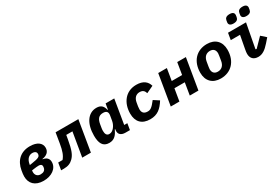

<svg xmlns="http://www.w3.org/2000/svg" viewBox="66 -1768 4069 2807"><g transform="rotate(-30 2100.5 -364.5)"><path d="M274.9 12.1C405.9 12.1 513.1 -57.9 513.1 -169C513.1 -226.9 476.9 -261 415.1 -269.2L415.8 -274.1C491.8 -285.9 539.1 -323.9 539.1 -394.2C539.1 -475.1 467 -528.1 348 -528.1C192.8 -528.1 93 -436.1 67.1 -283C60 -244 56.1 -212 56.1 -183.9C56.1 -72.1 126.1 12.1 274.9 12.1ZM198.2 -176.8C198.2 -187.1 198.9 -197.1 199.9 -204.9L231.9 -209.9C268.1 -214.8 296.2 -218 317.8 -218C350.9 -218 371.1 -204.9 371.1 -179C371.1 -169 370 -161.9 369 -155.9C361.9 -112.9 332 -92 282 -92C229 -92 198.2 -127.1 198.2 -176.8ZM212 -289.1 214.8 -306.1C229 -383.9 274.1 -424 328.8 -424C377.1 -424 397 -399.9 397 -373.9C397 -367.9 396 -361.9 394.9 -358C388.1 -328.8 369 -312.1 251.1 -295.1Z M569.2 6H616.1C688.2 6 735.1 -14.9 775.2 -55C823.2 -103 853 -169 881 -334.9L893.1 -404.8H997.2L929 0H1075.3L1161.2 -516H777L748.2 -340.9C729 -226.9 706 -164.1 662.3 -114H589.1Z M1381.4 12.1C1472.3 12.1 1511.4 -44 1550.4 -122.9H1555.4L1553.3 -110.1C1542.3 -38 1584.2 0 1659.4 0H1734.4L1752.1 -106.9H1699.2L1767.4 -516H1621.4L1605.1 -420.1H1598.4C1583.5 -487.9 1549.4 -528.1 1471.2 -528.1C1326.3 -528.1 1238.3 -392 1238.3 -192.8C1238.3 -67.8 1273.4 12.1 1381.4 12.1ZM1386.4 -187.1C1386.4 -204.9 1388.1 -220.9 1390.3 -233L1400.2 -293C1413.4 -371.1 1444.2 -415.1 1517.4 -415.1C1579.2 -415.1 1599.4 -383.9 1590.2 -329.9L1576.3 -247.2C1569.2 -203.8 1547.2 -168 1532.3 -149.1C1509.2 -120 1481.2 -100.9 1447.4 -100.9C1400.2 -100.9 1386.4 -138.8 1386.4 -187.1Z M2073.5 12.1C2197.4 12.1 2265.3 -47.9 2333.5 -155.9L2242.5 -214.8C2169.4 -119 2139.6 -105.1 2097.3 -105.1C2031.2 -105.1 2006.4 -141 2006.4 -193.9C2006.4 -209.9 2008.5 -229 2010.3 -241.1L2020.6 -301.1C2032.3 -372.9 2074.6 -410.9 2131.4 -410.9C2189.3 -410.9 2210.6 -383.9 2224.4 -340.9L2343.4 -397C2321.4 -475.1 2261.4 -528.1 2143.5 -528.1C1959.5 -528.1 1857.6 -382.1 1857.6 -206C1857.6 -67.8 1933.6 12.1 2073.5 12.1Z M2423.7 0H2569.6L2603.7 -204.9H2778.4L2744.7 0H2890.6L2976.6 -516H2830.6L2797.6 -316.1H2622.5L2655.5 -516H2509.6Z M3265.6 12.1C3438.6 12.1 3557.9 -109 3557.9 -306.1C3557.9 -442.1 3475.9 -528.1 3335.6 -528.1C3162.6 -528.1 3043.7 -407 3043.7 -209.9C3043.7 -73.9 3125.7 12.1 3265.6 12.1ZM3188.6 -187.9C3188.6 -199.9 3191.8 -217 3193.5 -229L3206.7 -307.2C3218.7 -378.9 3260.7 -419 3324.6 -419C3378.6 -419 3412.6 -388.8 3412.6 -328.1C3412.6 -316.1 3409.8 -299 3407.7 -286.9L3394.9 -209.2C3382.8 -137.1 3340.6 -96.9 3276.6 -96.9C3222.7 -96.9 3188.6 -127.1 3188.6 -187.9Z M3898.8 12.1C3967.7 12.1 4023.8 -27 4090.9 -103L4152 -172.9L4071.7 -244L3931.8 -100.9L3914.8 -105.8L3991.8 -516H3687.9L3668.7 -402H3824.9L3784.8 -187.9C3777 -147 3774.9 -130 3774.9 -108C3774.9 -35.2 3816.8 12.1 3898.8 12.1ZM3752.5 -646C3752.5 -615.1 3772.7 -592 3826.7 -592C3884.6 -592 3905.5 -616.1 3911.6 -652C3914.8 -670.1 3916.5 -681.1 3916.5 -687.1C3916.5 -718 3896.7 -741.1 3842.7 -741.1C3784.4 -741.1 3763.5 -717 3757.5 -681.1C3754.6 -663 3752.5 -652 3752.5 -646ZM3970.5 -646C3970.5 -615.1 3990.8 -592 4044.7 -592C4102.6 -592 4123.6 -616.1 4129.6 -652C4132.5 -670.1 4134.6 -681.1 4134.6 -687.1C4134.6 -718 4114.7 -741.1 4060.7 -741.1C4002.5 -741.1 3981.5 -717 3975.5 -681.1C3972.7 -663 3970.5 -652 3970.5 -646Z"/></g></svg>

Font: Margiela Mono Italic Bold It
Style: Regular
Weight: 700
Designer: Mike Abbink, Paul van der Laan, Pieter van Rosmalen
Foundry: Bold Monday
Version: Version 2.003 2021